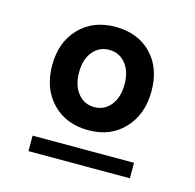

<svg xmlns="http://www.w3.org/2000/svg" viewBox="-73 -783 597 587"><g transform="rotate(15 225.5 -490.0)"><path d="M225 -381Q154 -381 110.5 -426Q67 -471 67 -545Q67 -618 110.5 -663Q154 -708 224 -708Q295 -708 338 -664Q381 -620 381 -546Q381 -473 338 -427Q295 -381 225 -381ZM224 -454Q256 -454 276 -479Q296 -504 296 -545Q296 -586 276 -610.5Q256 -635 224 -635Q192 -635 172 -610.5Q152 -586 152 -545Q152 -504 172 -479Q192 -454 224 -454ZM65 -272V-321H386V-272Z"/></g></svg>

Font: Secular One
Style: Regular
Weight: 400
Designer: Michal Sahar
Foundry: Hagilda
Version: Version 1.002; ttfautohint (v1.8.4.7-5d5b);gftools[0.9.29]